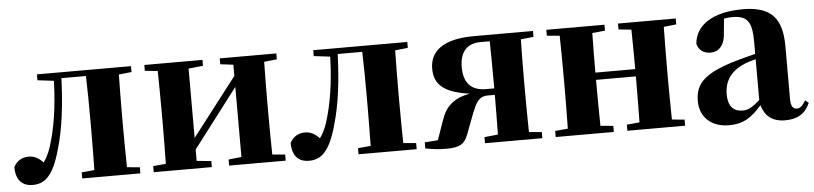

<svg xmlns="http://www.w3.org/2000/svg" viewBox="-39 -760 4131 974"><g transform="rotate(-5 2026.5 -273.0)"><path d="M644 -516V-546H165V-516L248 -506C244 -374 227 -265 197 -172C186 -140 174 -116 160 -98C137 -122 115 -134 87 -134C54 -134 26 -119 10 -87C10 -20 43 11 95 11C155 11 201 -22 239 -163C267 -259 282 -377 287 -516H412C414 -458 415 -366 415 -308V-238C415 -182 414 -95 413 -37L348 -31V0H644V-31L579 -37C578 -95 577 -182 577 -238V-308C577 -364 578 -451 579 -509Z M1384 -516V-546H1096V-516L1162 -508V-451L934 -155V-508L1008 -516V-546H712V-516L777 -510C778 -451 779 -364 779 -308V-238C779 -182 778 -95 777 -37L712 -31V0H1008V-31L934 -38V-96L1162 -395V-38L1096 -31V0H1384V-31L1319 -37C1318 -95 1317 -182 1317 -238V-308C1317 -364 1318 -451 1319 -509Z M2051 -516V-546H1572V-516L1655 -506C1651 -374 1634 -265 1604 -172C1593 -140 1581 -116 1567 -98C1544 -122 1522 -134 1494 -134C1461 -134 1433 -119 1417 -87C1417 -20 1450 11 1502 11C1562 11 1608 -22 1646 -163C1674 -259 1689 -377 1694 -516H1819C1821 -458 1822 -366 1822 -308V-238C1822 -182 1821 -95 1820 -37L1755 -31V0H2051V-31L1986 -37C1985 -95 1984 -182 1984 -238V-308C1984 -364 1985 -451 1986 -509Z M2428 -273C2351 -273 2315 -316 2315 -394C2315 -477 2357 -513 2421 -513H2468C2469 -455 2470 -365 2470 -308V-273ZM2691 -516V-546H2390C2231 -546 2165 -487 2165 -400C2165 -317 2216 -275 2344 -257C2261 -242 2220 -203 2198 -138L2162 -36L2095 -31V0C2136 8 2169 11 2201 11C2274 11 2295 -7 2313 -53L2352 -156C2373 -207 2386 -240 2436 -240H2470C2470 -174 2469 -93 2468 -38L2399 -31V0H2691V-31L2626 -37C2625 -95 2624 -182 2624 -238V-308C2624 -364 2625 -451 2626 -509Z M3418 -516V-546H3124V-516L3189 -509C3190 -454 3191 -371 3191 -308H2988C2988 -371 2989 -454 2990 -509L3055 -516V-546H2759V-516L2824 -510C2825 -451 2826 -364 2826 -308V-238C2826 -182 2825 -95 2824 -37L2759 -31V0H3055V-31L2990 -37C2989 -95 2988 -186 2988 -271H3191C3191 -186 3190 -95 3189 -37L3124 -31V0H3418V-31L3354 -37C3353 -95 3352 -182 3352 -238V-308C3352 -364 3353 -451 3354 -509Z M3804 -97C3767 -64 3744 -51 3717 -51C3670 -51 3642 -79 3642 -139C3642 -212 3679 -259 3749 -288C3761 -293 3781 -299 3804 -305ZM3590 -504 3606 -510ZM4036 -75C4017 -45 4006 -37 3991 -37C3972 -37 3960 -50 3960 -88V-357C3960 -502 3903 -563 3761 -563C3606 -563 3519 -503 3511 -409C3519 -376 3544 -358 3580 -358C3618 -358 3652 -385 3655 -453L3662 -524C3677 -527 3690 -528 3704 -528C3780 -528 3804 -497 3804 -393V-332C3769 -323 3734 -314 3706 -306C3545 -259 3493 -210 3493 -119C3493 -35 3553 17 3639 17C3719 17 3757 -14 3808 -70C3823 -16 3860 17 3926 17C3990 17 4028 -6 4053 -61Z"/></g></svg>

Font: Noto Serif KR Black
Style: Regular
Weight: 900
Version: Version 1.001;PS 1.001;hotconv 16.6.54;makeotf.lib2.5.65590